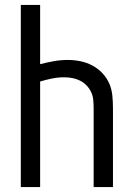

<svg xmlns="http://www.w3.org/2000/svg" viewBox="-20 -755 540 775"><path d="M64 0V-735H142V-496Q169 -503 197 -508Q225 -513 253 -513Q279 -513 304 -508Q329 -503 352 -491Q375 -479 393 -460Q411 -441 421 -418Q431 -395 433.5 -369Q436 -343 436 -318V0H358V-318Q358 -334 356.5 -351Q355 -368 348 -383Q341 -398 329.5 -410Q318 -422 303 -429.5Q288 -437 271.5 -440Q255 -443 239 -443Q214 -443 189.5 -438Q165 -433 142 -426V0Z"/></svg>

Font: Iosevka www.saffi
Style: Regular
Weight: 400
Monospace: yes
Designer: Belleve Invis
Foundry: Belleve Invis
Version: Version 22.0.2; ttfautohint (v1.8.3)